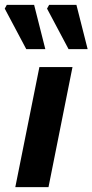

<svg xmlns="http://www.w3.org/2000/svg" viewBox="-49 -773 382 793"><path d="M14.2 0 113.7 -496H250.4L151.3 0ZM59.5 -570 -29.4 -737.4 -20.8 -753H91.9L138.2 -570ZM234.2 -570 145.3 -737.4 153.9 -753H266.6L313 -570Z"/></svg>

Font: Source Sans 3
Style: Italic
Weight: 200
Italic angle: -11°
Designer: Paul D. Hunt
Foundry: Adobe
Version: Version 3.046;hotconv 1.0.118;makeotfexe 2.5.65603